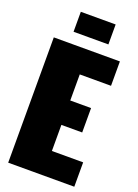

<svg xmlns="http://www.w3.org/2000/svg" viewBox="-167 -969 744 1037"><g transform="rotate(20 205.0 -450.0)"><path d="M109.9 -785.2V-899.9H310.1V-785.2ZM20 -720.2H399.9V-580.1H220.2V-430.2H339.8V-290H220.2V-140.1H399.9V0H20Z"/></g></svg>

Font: Mikodacs
Style: Regular
Weight: 400
Designer: gluk (gluksza@wp.pl)
Foundry: gluk (gluksza@wp.pl)
Version: Version 0.28